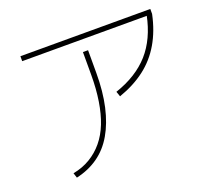

<svg xmlns="http://www.w3.org/2000/svg" viewBox="-119 -872 1119 1014"><g transform="rotate(-20 440.0 -365.0)"><path d="M140 -40Q193.3 -50 236.1 -75.6Q278.9 -101.1 311.1 -140Q343.3 -178.9 363.9 -231.1Q384.4 -283.3 395 -350.6Q405.6 -417.8 405.6 -496.7V-624.4H434.4V-496.7Q434.4 -392.2 415.6 -308.9Q396.7 -225.6 361.1 -164.4Q325.6 -103.3 272.2 -65.6Q218.9 -27.8 148.9 -12.2ZM87.8 -688.9V-716.7H817.8V-688.9ZM500 -366.7Q622.2 -407.8 692.8 -487.2Q763.3 -566.7 788.9 -693.3L817.8 -688.9Q798.9 -598.9 758.9 -530.6Q718.9 -462.2 657.2 -415Q595.6 -367.8 510 -337.8Z"/></g></svg>

Font: Paperlogy 1 Thin
Style: Regular
Weight: 250
Designer: redesigned by Lee Juim, glyphs from Gmarket Sans & Montserrat
Foundry: PT&
Version: Version 1.001